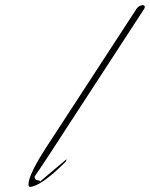

<svg xmlns="http://www.w3.org/2000/svg" viewBox="-20 -714 584 748"><path d="M172.2 -112 541.4 -679C546.8 -688 543.8 -694 535.8 -694C527.8 -694 516.8 -688 511.4 -679L155 -132C79.9 -16 88.1 14 96.1 14C122.1 14 169.4 -17 236.9 -85L239.3 -94L135 -6C139.4 -11 125.9 -12 124.9 -12C117.9 -12 112.8 -22 115.8 -28C126.2 -43 154.4 -84 172.2 -112Z"/></svg>

Font: MewTooHand
Style: UltimateIta
Weight: 400
Designer: Mew Too, Robert Jablonski
Version: Version 0.77